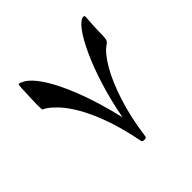

<svg xmlns="http://www.w3.org/2000/svg" viewBox="-158 -663 890 890"><g transform="rotate(-45 287.0 -218.0)"><path d="M512.7 -511.2Q512.7 -508.3 511.5 -491.9Q510.3 -475.6 509 -455.1Q507.8 -434.6 507.8 -418.9Q507.8 -391.1 506.1 -378.4Q504.4 -365.7 501 -361.1Q497.6 -356.4 492.2 -353Q459 -332 423.8 -272.2Q388.7 -212.4 359.9 -123Q331.1 -33.7 316.4 75.7Q315.4 84.5 304.2 84.5Q289.1 84.5 287.6 77.1Q266.1 -31.7 238 -106.7Q210 -181.6 181.2 -229.2Q152.3 -276.9 127.2 -302.7Q102.1 -328.6 85.7 -338.9Q69.3 -349.1 66.9 -349.6Q65.9 -353 65.4 -361.8Q64.9 -370.6 64.9 -379.4Q64.9 -387.2 65.4 -398.4Q65.9 -409.7 66.4 -427.7Q67.9 -460.9 68.8 -486.1Q69.8 -511.2 73.2 -511.2Q112.3 -504.4 154.1 -446Q195.8 -387.7 234.9 -288.8Q273.9 -189.9 304.2 -61Q321.8 -155.8 347.9 -239Q374 -322.3 403.1 -385.3Q432.1 -448.2 459.2 -483.9Q486.3 -519.5 506.3 -519.5Q512.7 -519.5 512.7 -511.2Z"/></g></svg>

Font: Scheherazade New Medium
Style: Regular
Weight: 500
Designer: SIL International
Foundry: SIL International
Version: Version 4.000